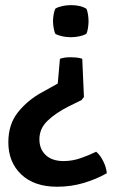

<svg xmlns="http://www.w3.org/2000/svg" viewBox="-20 -524 440 748"><path d="M396 151Q355.5 174 306 188.8Q256.5 203.5 202.5 203.5Q113.5 203.5 63 155.8Q12.5 108 12.5 30.5Q12.5 -40 50.2 -87Q88 -134 143 -164L205 -198.5L213.5 -295Q223.5 -298.5 234.2 -299.8Q245 -301 255.5 -301Q266.5 -301 278.5 -299.8Q290.5 -298.5 300.5 -295L307 -146L297.5 -134L247.5 -109.5Q197 -84 165.2 -53.5Q133.5 -23 133.5 18.5Q133.5 57 158.2 80.2Q183 103.5 228 103.5Q261 103.5 293.2 92.5Q325.5 81.5 354.5 67Q370 79.5 382.2 104Q394.5 128.5 396 151ZM256 -379Q239.5 -379 223 -382.5Q206.5 -386 196 -392Q191.5 -399.5 189 -415Q186.5 -430.5 186.5 -441.5Q186.5 -452.5 189 -467.8Q191.5 -483 196 -490.5Q206.5 -497 223 -500.5Q239.5 -504 256 -504Q293 -504 316 -490.5Q320.5 -483 322.8 -467.8Q325 -452.5 325 -441.5Q325 -430.5 322.8 -415Q320.5 -399.5 316 -392Q305.5 -386 289.2 -382.5Q273 -379 256 -379Z"/></svg>

Font: Signika Light Medium
Style: Regular
Weight: 500
Version: Version 2.003;gftools[0.9.32]